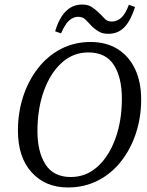

<svg xmlns="http://www.w3.org/2000/svg" viewBox="-20 -813 648 846"><path d="M279 13Q180 13 119.5 -53.5Q59 -120 59 -238Q59 -317 82 -387.5Q105 -458 147.5 -512.5Q190 -567 249 -597.5Q308 -628 379 -628Q448 -628 498 -597Q548 -566 575 -509Q602 -452 602 -375Q602 -296 579 -226Q556 -156 513.5 -102Q471 -48 411.5 -17.5Q352 13 279 13ZM292 -33Q359 -33 409.5 -78.5Q460 -124 488.5 -202.5Q517 -281 517 -378Q517 -472 481.5 -527Q446 -582 369 -582Q302 -582 251.5 -536Q201 -490 173 -411.5Q145 -333 145 -235Q145 -144 180.5 -88.5Q216 -33 292 -33ZM223 -675Q258 -793 342 -793Q367 -793 382 -783.5Q397 -774 411 -761Q426 -748 439 -733Q452 -718 472 -718Q495 -718 513.5 -734Q532 -750 548 -792L575 -782Q556 -722 528 -693Q500 -664 457 -664Q432 -664 416 -673.5Q400 -683 387 -695Q373 -709 359.5 -724Q346 -739 325 -739Q303 -739 285 -723Q267 -707 249 -666Z"/></svg>

Font: Lisu Bosa Light
Style: Italic
Weight: 300
Italic angle: -19°
Designer: David Morse, Annie Olsen, Victor Gaultney, Frank Grießhammer (Latin)
Foundry: SIL International
Version: Version 2.000